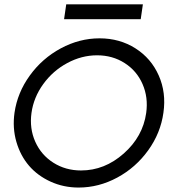

<svg xmlns="http://www.w3.org/2000/svg" viewBox="-20 -843 786 872"><path d="M45.9 -331.1Q59.1 -422.4 115.5 -500.2Q171.9 -578.1 256.3 -623.5Q340.8 -668.9 432.1 -668.9Q523.4 -668.9 595 -623.5Q666.5 -578.1 700.9 -500.2Q735.4 -422.4 722.2 -331.1Q709.5 -238.8 653.1 -160.4Q596.7 -82 512.7 -36.6Q428.7 8.8 336.9 8.8Q268.6 8.8 209.7 -18.1Q150.9 -44.9 111.8 -90.3Q72.8 -135.7 54.4 -198.7Q36.1 -261.7 45.9 -331.1ZM123 -330.1Q113.3 -259.8 140.1 -199.5Q167 -139.2 222.4 -104Q277.8 -68.8 348.1 -68.8Q455.1 -68.8 542 -145.8Q628.9 -222.7 644 -330.1Q653.8 -400.9 627.4 -461.2Q601.1 -521.5 546.1 -556.6Q491.2 -591.8 420.9 -591.8Q350.6 -591.8 285.4 -556.6Q220.2 -521.5 176.5 -461.2Q132.8 -400.9 123 -330.1ZM271 -755.9 280.8 -823.2H628.9L619.1 -755.9Z"/></svg>

Font: Human Sans
Style: Italic
Weight: 400
Italic angle: -8°
Designer: Tim Radville
Foundry: Continuum
Version: Version 1.000;FEAKit 1.0